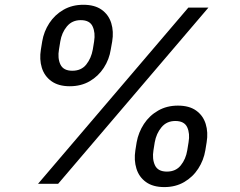

<svg xmlns="http://www.w3.org/2000/svg" viewBox="-20 -759 991 793"><path d="M268.1 -402.8Q221.7 -402.8 192.6 -423.6Q163.6 -444.3 152.8 -479Q142.1 -513.7 148.9 -554.7L154.3 -587.9Q161.1 -628.9 183.8 -663.6Q206.5 -698.2 242.4 -718.8Q278.3 -739.3 324.2 -739.3Q371.1 -739.3 399.9 -718.8Q428.7 -698.2 439.5 -663.6Q450.2 -628.9 443.4 -587.9L437.5 -554.7Q431.2 -513.7 408.7 -479Q386.2 -444.3 350.6 -423.6Q314.9 -402.8 268.1 -402.8ZM278.8 -466.8Q315.9 -466.8 336.4 -492.7Q356.9 -518.6 363.3 -554.7L368.7 -587.9Q374.5 -624 362.5 -649.9Q350.6 -675.8 313.5 -675.8Q277.8 -675.8 256.3 -649.9Q234.9 -624 229 -587.9L223.6 -554.7Q217.3 -518.6 229.5 -492.7Q241.7 -466.8 278.8 -466.8ZM658.7 13.7Q611.8 13.7 583 -7.1Q554.2 -27.8 543.5 -62.5Q532.7 -97.2 539.1 -138.2L544.4 -171.4Q551.8 -212.4 574.5 -247.1Q597.2 -281.7 633.1 -302.2Q668.9 -322.8 714.8 -322.8Q761.7 -322.8 790.3 -302.2Q818.8 -281.7 829.6 -247.1Q840.3 -212.4 833.5 -171.4L828.1 -138.2Q821.3 -97.2 798.8 -62.5Q776.4 -27.8 740.7 -7.1Q705.1 13.7 658.7 13.7ZM669.4 -50.3Q706.1 -50.3 726.8 -76.2Q747.6 -102.1 753.4 -138.2L758.8 -171.4Q765.1 -207.5 753.2 -233.4Q741.2 -259.3 704.1 -259.3Q668.5 -259.3 647 -233.4Q625.5 -207.5 619.1 -171.4L613.8 -138.2Q607.9 -102.1 620.1 -76.2Q632.3 -50.3 669.4 -50.3ZM137.2 0 757.8 -727.5H840.8L220.2 0Z"/></svg>

Font: Inter 18pt
Style: Italic
Weight: 400
Italic angle: -9.3988°
Designer: Rasmus Andersson
Foundry: rsms
Version: Version 4.001;git-66647c0bb